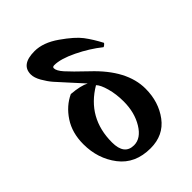

<svg xmlns="http://www.w3.org/2000/svg" viewBox="-203 -778 880 880"><g transform="rotate(-45 237.0 -337.5)"><path d="M95.7 -619.1Q95.7 -682.6 183.6 -682.6Q239.3 -682.6 299.8 -640.1Q360.4 -597.7 385.7 -564.5Q412.1 -529.3 435.5 -484.4Q434.6 -481.4 428.7 -476.6Q422.9 -471.7 419.9 -471.7Q370.1 -511.7 306.6 -542.5Q243.2 -573.2 202.1 -573.2Q190.4 -573.2 190.4 -564.5Q190.4 -547.9 213.4 -522Q236.3 -496.1 296.9 -438.5Q421.9 -321.3 421.9 -201.2Q421.9 -115.2 375.5 -53.2Q329.1 8.8 245.1 8.8Q145.5 8.8 92.8 -60.1Q40 -128.9 40 -222.7Q40 -295.9 74.7 -348.6Q109.4 -401.4 162.1 -425.8Q221.7 -420.9 251 -405.3Q234.4 -423.8 197.8 -463.9Q161.1 -503.9 144 -523.4Q127 -543 111.3 -570.3Q95.7 -597.7 95.7 -619.1ZM272.5 -373Q138.7 -293.9 138.7 -135.7Q138.7 -54.7 201.2 -54.7Q246.1 -54.7 277.8 -106.9Q309.6 -159.2 309.6 -230.5Q309.6 -278.3 298.3 -318.4Q287.1 -358.4 272.5 -373Z"/></g></svg>

Font: Crimson
Style: Bold
Weight: 700
Version: Version 0.8 ; ttfautohint (v1.00) -l 8 -r 50 -G 200 -x 14 -D